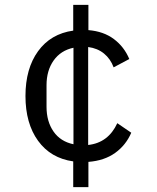

<svg xmlns="http://www.w3.org/2000/svg" viewBox="-20 -650 640 784"><path d="M279 114V9Q187 -4 135.5 -75Q84 -146 84 -258Q84 -370 135.5 -441Q187 -512 279 -525V-630H341V-527Q403 -522 445 -490.5Q487 -459 508 -409L444 -375Q431 -410 404.5 -431.5Q378 -453 340 -458V-58Q422 -67 459 -147L516 -108Q494 -57 450 -25.5Q406 6 341 11V114ZM280 -61V-455Q228 -444 199 -403Q170 -362 170 -302V-214Q170 -154 198.5 -113Q227 -72 280 -61Z"/></svg>

Font: iA Writer Duo S
Style: Regular
Weight: 400
Designer: Mike Abbink, Paul van der Laan, Pieter van Rosmalen, Oliver Reichenstein
Foundry: Bold Monday and Information Architects Inc.
Version: Version 2.000